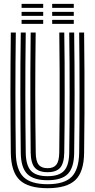

<svg xmlns="http://www.w3.org/2000/svg" viewBox="-20 -969 494 998"><path d="M227.2 9.2Q127 9.2 82.4 -33Q37.8 -75.2 36.2 -174Q35.5 -248 34.9 -325.9Q34.2 -403.8 34.2 -483.2Q34.2 -562.8 34.8 -642.5Q35.2 -722.2 36.2 -800H62.2Q61.2 -724.2 60.6 -645Q60 -565.8 60 -485.6Q60 -405.5 60.6 -327.1Q61.2 -248.8 62.2 -174.2Q63.5 -87.5 101.8 -49.5Q140 -11.5 227.2 -11.5Q314 -11.5 352 -49.5Q390 -87.5 391.5 -174.2Q392.5 -248.2 393 -326Q393.5 -403.8 393.5 -483.4Q393.5 -563 393 -642.8Q392.5 -722.5 391.5 -800H417.2Q418.5 -699 419 -593.5Q419.5 -488 419.1 -382.1Q418.8 -276.2 417.2 -174Q416 -75 371.4 -32.9Q326.8 9.2 227.2 9.2ZM227.2 -32.2Q153.8 -32.2 121.4 -65.1Q89 -98 88 -173.8Q87 -254.2 86.4 -330.4Q85.8 -406.5 85.8 -481.9Q85.8 -557.2 86.2 -635.9Q86.8 -714.5 88 -800H113.8Q112.8 -716 112.1 -636.1Q111.5 -556.2 111.6 -479.1Q111.8 -402 112.2 -326.2Q112.8 -250.5 113.8 -174.8Q114.8 -109.5 140.9 -81.4Q167 -53.2 227.2 -53.2Q287 -53.2 313 -81.4Q339 -109.5 339.8 -174.8Q341 -250 341.5 -327.9Q342 -405.8 342 -484.9Q342 -564 341.5 -643.2Q341 -722.5 339.8 -800H365.5Q366.8 -714.8 367.2 -634.6Q367.8 -554.5 367.8 -477.8Q367.8 -401 367.1 -325.5Q366.5 -250 365.5 -173.8Q364.8 -98.5 332.9 -65.4Q301 -32.2 227.2 -32.2ZM227.2 -74Q181.5 -74 161 -97.4Q140.5 -120.8 139.5 -175.8Q138.2 -273.5 137.8 -378.2Q137.2 -483 137.8 -589.8Q138.2 -696.5 139.5 -800H165.5Q164.5 -726.2 163.9 -650Q163.2 -573.8 163.2 -495.5Q163.2 -417.2 163.8 -337.2Q164.2 -257.2 165.8 -175.8Q166.2 -131.2 180.9 -113Q195.5 -94.8 227.2 -94.8Q258.8 -94.8 273 -113Q287.2 -131.2 288 -175.8Q289.5 -282.5 290 -387Q290.5 -491.5 290 -594.5Q289.5 -697.5 288.2 -800H314Q315.2 -725 315.8 -645.9Q316.2 -566.8 316.2 -487Q316.2 -407.2 315.8 -328.6Q315.2 -250 314 -175.8Q313 -120.5 292.8 -97.2Q272.5 -74 227.2 -74ZM251.2 -928V-948.8H363.5V-928ZM92.2 -845V-865.8H204.5V-845ZM92.2 -886.5V-907.2H204.5V-886.5ZM92.2 -928V-948.8H204.5V-928ZM251.2 -845V-865.8H363.5V-845ZM251.2 -886.5V-907.2H363.5V-886.5Z"/></svg>

Font: Big Shoulders Inline Display Thin ExtraBold
Style: Regular
Weight: 800
Version: Version 2.002